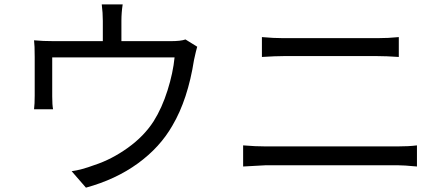

<svg xmlns="http://www.w3.org/2000/svg" viewBox="-20 -821 2040 878"><path d="M828.1 -640.6 881.8 -607.4Q877 -591.8 867.2 -546.9Q838.9 -366.2 768.6 -247.1Q711.9 -147.5 610.4 -73.7Q508.8 0 373 37.1L307.6 -38.1Q351.6 -43.9 412.1 -66.4Q490.2 -91.8 564.5 -145Q638.7 -198.2 682.6 -266.6Q720.7 -327.1 746.1 -407.7Q771.5 -488.3 778.3 -558.6H218.8V-379.9Q218.8 -340.8 222.7 -321.3H135.7Q138.7 -345.7 138.7 -383.8V-559.6Q138.7 -614.3 135.7 -636.7Q174.8 -632.8 228.5 -632.8H450.2V-725.6Q450.2 -761.7 445.3 -800.8H541Q535.2 -763.7 535.2 -725.6V-632.8H758.8Q807.6 -632.8 828.1 -640.6Z M1091.8 -59.6V-156.2Q1148.4 -151.4 1197.3 -151.4H1795.9Q1849.6 -151.4 1886.7 -156.2V-59.6Q1826.2 -65.4 1795.9 -65.4H1197.3Q1194.3 -65.4 1091.8 -59.6ZM1177.7 -560.5V-651.4Q1231.4 -646.5 1276.4 -646.5H1705.1Q1756.8 -646.5 1803.7 -651.4V-560.5Q1747.1 -564.5 1705.1 -564.5H1277.3Q1240.2 -564.5 1177.7 -560.5Z"/></svg>

Font: Gen Shin Gothic Monospace Regular
Style: Regular
Weight: 400
Designer: [Source Han Sans]
Ryoko NISHIZUKA  (kana & ideographs); Paul D. Hunt (Latin, Greek & Cyrillic); Wenlong ZHANG  (bopomofo
Version: Version 1.002.20150607